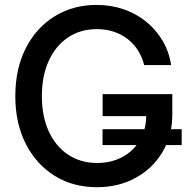

<svg xmlns="http://www.w3.org/2000/svg" viewBox="-20 -759 776 790"><path d="M378.9 11.2Q279.8 11.2 204.3 -35.9Q128.9 -83 85.9 -167.5Q43 -252 43 -363.3Q43 -476.6 86.2 -561Q129.4 -645.5 205.1 -692.1Q280.8 -738.8 377 -738.8Q436.5 -738.8 488.5 -720.9Q540.5 -703.1 581.3 -669.9Q622.1 -636.7 648.9 -591.6Q675.8 -546.4 684.1 -491.2H573.2Q564.9 -524.4 547.6 -551.8Q530.3 -579.1 504.9 -598.6Q479.5 -618.2 447.5 -628.7Q415.5 -639.2 378.4 -639.2Q311 -639.2 260.3 -605.2Q209.5 -571.3 180.9 -509.3Q152.3 -447.3 152.3 -363.3Q152.3 -279.8 180.9 -218Q209.5 -156.2 260.7 -122.3Q312 -88.4 379.9 -88.4Q437.5 -88.4 483.2 -112.8Q528.8 -137.2 555.2 -181.2Q581.5 -225.1 581.5 -283.7L612.3 -281.2H402.3V-371.6H689V-288.6Q689 -200.7 648.4 -133.1Q607.9 -65.4 537.8 -27.1Q467.8 11.2 378.9 11.2ZM401.9 -162.1V-227.5H727.5V-162.1Z"/></svg>

Font: Inter 28pt Medium
Style: Regular
Weight: 500
Designer: Rasmus Andersson
Foundry: rsms
Version: Version 4.001;git-66647c0bb